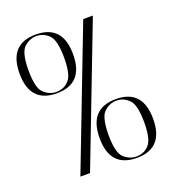

<svg xmlns="http://www.w3.org/2000/svg" viewBox="-136 -847 862 958"><g transform="rotate(-20 294.5 -367.5)"><path d="M162.1 -734.4Q141.6 -734.4 123.3 -725.6Q105 -716.8 91.8 -702.1Q67.4 -671.9 67.4 -585.9Q67.4 -500.5 91.8 -470.2Q105 -455.6 123.3 -446.8Q141.6 -438 162.1 -438Q205.6 -438 231.9 -470.2Q256.3 -499 256.3 -585.9Q256.3 -671.9 231.9 -702.1Q218.8 -717.3 201.2 -725.8Q183.6 -734.4 162.1 -734.4ZM162.1 -742.7Q304.2 -742.7 304.2 -586.4Q304.2 -430.7 162.1 -430.7Q20 -430.7 20 -586.4Q20 -742.7 162.1 -742.7ZM411.6 -733.9H462.9L180.7 0H129.4ZM427.2 -294.9Q406.7 -294.9 388.4 -286.1Q370.1 -277.3 356.9 -262.7Q332.5 -232.4 332.5 -146.5Q332.5 -61 356.9 -30.8Q370.1 -16.1 388.4 -7.3Q406.7 1.5 427.2 1.5Q470.7 1.5 497.1 -30.8Q521.5 -59.6 521.5 -146.5Q521.5 -232.4 497.1 -262.7Q483.9 -277.8 466.3 -286.4Q448.7 -294.9 427.2 -294.9ZM427.2 -303.2Q569.3 -303.2 569.3 -147Q569.3 8.8 427.2 8.8Q285.2 8.8 285.2 -147Q285.2 -303.2 427.2 -303.2Z"/></g></svg>

Font: Tartlers End
Style: Regular
Weight: 200
Designer: Peter Wiegel
Foundry: Peter Wiegel
Version: Version 1.000 2013 initial release